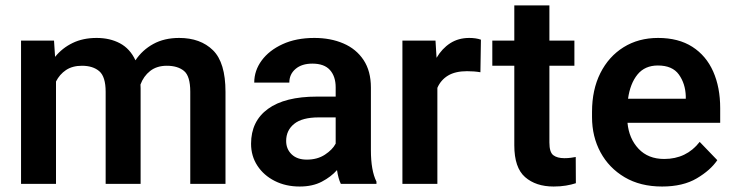

<svg xmlns="http://www.w3.org/2000/svg" viewBox="-20 -678 2704 708"><path d="M282.2 -435.5Q247.1 -435.5 223.4 -419.7Q199.7 -403.8 186.5 -377.4V0H57.6V-528.3H179.2L183.1 -468.3Q209.5 -501 247.8 -519.5Q286.1 -538.1 336.4 -538.1Q385.3 -538.1 422.4 -518.3Q459.5 -498.5 479.5 -455.6Q504.9 -493.7 545.4 -515.9Q585.9 -538.1 640.6 -538.1Q719.2 -538.1 765.4 -492.7Q811.5 -447.3 811.5 -339.4V0H681.6V-339.8Q681.6 -397.5 658.4 -416.5Q635.3 -435.5 595.2 -435.5Q558.1 -435.5 533.7 -416.3Q509.3 -397 498 -366.2Q498.5 -359.4 498.5 -352.5V0H369.6V-339.4Q369.6 -395 346.2 -415.3Q322.8 -435.5 282.2 -435.5Z M1236.8 0Q1227.5 -19 1222.7 -50.8Q1200.7 -25.9 1166.7 -8.1Q1132.8 9.8 1085 9.8Q1033.7 9.8 993.2 -10.7Q952.6 -31.2 929.2 -66.9Q905.8 -102.5 905.8 -147.9Q905.8 -231 968 -276.4Q1030.3 -321.8 1148.9 -321.8H1217.8V-356Q1217.8 -396 1196.8 -419.7Q1175.8 -443.4 1131.8 -443.4Q1092.8 -443.4 1069.8 -423.8Q1046.9 -404.3 1046.9 -373.5H917.5Q917.5 -417.5 944.8 -454.8Q972.2 -492.2 1022 -515.1Q1071.8 -538.1 1139.2 -538.1Q1199.2 -538.1 1246.3 -517.8Q1293.5 -497.6 1320.6 -456.8Q1347.7 -416 1347.7 -355V-124.5Q1347.7 -48.8 1368.2 -8.3V0ZM1111.3 -89.4Q1150.4 -89.4 1178.2 -107.7Q1206.1 -126 1217.8 -148.4V-245.1H1155.3Q1094.2 -245.1 1064.7 -221.2Q1035.2 -197.3 1035.2 -158.2Q1035.2 -128.4 1055.4 -108.9Q1075.7 -89.4 1111.3 -89.4Z M1753.4 -531.7 1751.5 -411.6Q1729 -415.5 1702.1 -415.5Q1659.2 -415.5 1632.3 -399.4Q1605.5 -383.3 1592.8 -354V0H1463.9V-528.3H1585.9L1589.8 -464.8Q1609.9 -499 1640.1 -518.6Q1670.4 -538.1 1710.4 -538.1Q1735.4 -538.1 1753.4 -531.7Z M2098.1 -528.3V-435.5H2005.9V-152.3Q2005.9 -116.7 2020.3 -105.7Q2034.7 -94.7 2061.5 -94.7Q2074.2 -94.7 2085 -96.2Q2095.7 -97.7 2103 -99.1L2103.5 -2.4Q2087.4 2.9 2067.1 6.3Q2046.9 9.8 2021.5 9.8Q1956.1 9.8 1916.3 -24.9Q1876.5 -59.6 1876.5 -142.1V-435.5H1795.4V-528.3H1876.5V-658.2H2005.9V-528.3Z M2421.4 9.8Q2341.3 9.8 2283.4 -24.4Q2225.6 -58.6 2194.3 -116.5Q2163.1 -174.3 2163.1 -246.1V-265.6Q2163.1 -347.2 2193.8 -408.4Q2224.6 -469.7 2279.5 -503.9Q2334.5 -538.1 2406.7 -538.1Q2481.9 -538.1 2533 -505.4Q2584 -472.7 2609.9 -414.3Q2635.7 -356 2635.7 -279.3V-225.1H2293.9Q2299.3 -167 2334.7 -129.4Q2370.1 -91.8 2429.2 -91.8Q2511.2 -91.8 2560.1 -154.8L2625 -87.4Q2600.1 -50.3 2549.3 -20.3Q2498.5 9.8 2421.4 9.8ZM2405.8 -436.5Q2357.9 -436.5 2330.8 -403.3Q2303.7 -370.1 2295.9 -314H2508.8V-323.7Q2507.3 -369.6 2483.4 -403.1Q2459.5 -436.5 2405.8 -436.5Z"/></svg>

Font: Vazirmatn UI SemiBold
Style: Regular
Weight: 600
Designer: Saber Rastikerdar
Foundry: Saber Rastikerdar
Version: Version 33.003